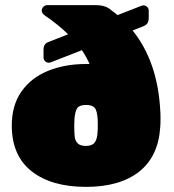

<svg xmlns="http://www.w3.org/2000/svg" viewBox="-20 -720 678 750"><path d="M26 -230Q26 -308 63.5 -362Q101 -416 167 -443Q233 -470 316 -470H330Q318 -497 300 -524L182 -478Q175 -475 171 -475Q162 -475 156 -481Q150 -487 150 -496V-524Q150 -538 155 -545.5Q160 -553 172 -557L246 -586Q210 -622 156 -659Q143 -668 143 -678Q143 -687 149.5 -693.5Q156 -700 165 -700H353Q387 -700 406 -687Q413 -681 421.5 -675Q430 -669 439 -661L529 -696Q537 -699 540 -699Q549 -699 555 -693Q561 -687 561 -678V-650Q561 -637 556 -629.5Q551 -622 539 -617L498 -601Q596 -479 606 -288Q607 -278 607 -257Q607 -235 606 -225Q599 -109 523.5 -49.5Q448 10 316 10Q181 10 103.5 -51Q26 -112 26 -230ZM361 -203Q362 -215 362 -235Q362 -275 354 -292.5Q346 -310 316 -310Q290 -310 281.5 -297Q273 -284 271 -256L270 -230Q270 -200 272 -184.5Q274 -169 284 -159.5Q294 -150 316 -150Q340 -150 350 -163.5Q360 -177 361 -203Z"/></svg>

Font: Rubik
Style: Regular
Weight: 900
Designer: Hubert & Fischer
Foundry: Hubert & Fischer
Version: Version 1.100